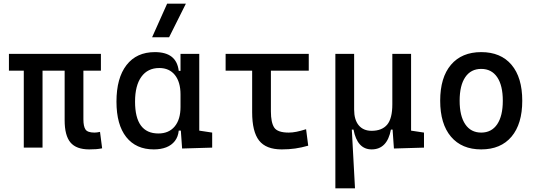

<svg xmlns="http://www.w3.org/2000/svg" viewBox="-20 -815 2970 1060"><path d="M472.7 9.8Q400.9 9.8 368.9 -28.6Q336.9 -66.9 336.9 -151.4V-517.6H440.4V-156.2Q440.4 -117.7 451.9 -100.3Q463.4 -83 502 -83Q508.8 -83 515.9 -84Q522.9 -85 532.2 -86.9L543.9 3.9Q525.9 7.3 510.7 8.5Q495.6 9.8 472.7 9.8ZM111.3 0V-517.6H214.8V0ZM29.3 -424.8V-517.6H537.1V-424.8Z M829.1 9.8Q731 9.8 677 -58.3Q623 -126.5 623 -253.9Q623 -384.3 678.5 -455.8Q733.9 -527.3 835 -527.3Q895 -527.3 927.7 -501.7Q960.4 -476.1 966.8 -423.8H1006.8L976.6 -293Q976.6 -362.3 945.6 -400.9Q914.6 -439.5 859.4 -439.5Q795.4 -439.5 760.5 -391.1Q725.6 -342.8 725.6 -253.9Q725.6 -78.1 854.5 -78.1Q912.1 -78.1 944.3 -116.7Q976.6 -155.3 976.6 -224.6V-252L1011.7 -93.8H966.8Q963.4 -59.6 945.3 -36.4Q927.2 -13.2 897.7 -1.7Q868.2 9.8 829.1 9.8ZM985.4 4.9 976.6 -119.1V-239.3L1080.1 -210V-93.8L1151.4 -83V0ZM976.6 -146.5V-517.6H1080.1V-175.8ZM819.8 -609.4 902.8 -794.9H1006.3L913.6 -609.4Z M1535.2 9.8Q1448.7 9.8 1410.4 -39.1Q1372.1 -87.9 1372.1 -195.3V-517.6H1475.6V-200.2Q1475.6 -138.7 1493.9 -110.8Q1512.2 -83 1574.2 -83Q1594.2 -83 1617.2 -87.6Q1640.1 -92.3 1669.9 -101.6L1681.6 -10.7Q1644 0 1609.4 4.9Q1574.7 9.8 1535.2 9.8ZM1225.6 -424.8V-517.6H1684.6V-424.8Z M2031.7 9.8Q1952.6 9.8 1931.6 -99.6H1903.8L1831.5 -175.8V-517.6H1935.1V-210Q1935.1 -153.8 1960.4 -123.3Q1985.8 -92.8 2031.7 -92.8Q2088.4 -92.8 2117.2 -126.5Q2146 -160.2 2146 -239.3L2172.4 -99.6H2138.2Q2127.9 -44.9 2101.3 -17.6Q2074.7 9.8 2031.7 9.8ZM1831.5 224.6V-210L1921.4 -115.7L1939.9 224.6ZM2154.8 4.9 2146 -119.1V-210H2249.5V-93.8L2320.8 -83V0ZM2146 -146.5V-517.6H2249.5V-175.8Z M2636.7 9.8Q2529.3 9.8 2469.7 -60.5Q2410.2 -130.9 2410.2 -258.8Q2410.2 -387.2 2469.7 -457.3Q2529.3 -527.3 2636.7 -527.3Q2744.6 -527.3 2804 -457.3Q2863.3 -387.2 2863.3 -258.8Q2863.3 -130.9 2804 -60.5Q2744.6 9.8 2636.7 9.8ZM2636.7 -83Q2693.8 -83 2724.9 -128.9Q2755.9 -174.8 2755.9 -258.8Q2755.9 -343.3 2724.9 -388.9Q2693.8 -434.6 2636.7 -434.6Q2579.6 -434.6 2548.6 -388.9Q2517.6 -343.3 2517.6 -258.8Q2517.6 -174.8 2548.6 -128.9Q2579.6 -83 2636.7 -83Z"/></svg>

Font: Cascadia Code
Style: Regular
Weight: 400
Monospace: yes
Designer: Aaron Bell
Foundry: Saja Typeworks
Version: Version 2106.017